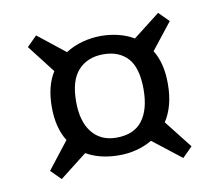

<svg xmlns="http://www.w3.org/2000/svg" viewBox="-57 -600 653 571"><g transform="rotate(-10 269.5 -314.0)"><path d="M453 -95 367 -162Q345 -149 319.5 -142.5Q294 -136 268 -136Q209 -136 168 -160L86 -96L56 -126L120 -208Q94 -249 94 -312Q94 -375 120 -416L55 -500L85 -530L167 -465Q190 -480 218 -487.5Q246 -495 274 -495Q300 -495 325.5 -489Q351 -483 373 -470L454 -533L484 -503L421 -423Q433 -404 439.5 -378.5Q446 -353 446 -321Q446 -286 438.5 -258Q431 -230 417 -209L483 -125ZM268 -189Q321 -189 346.5 -222.5Q372 -256 372 -317Q372 -382 345.5 -411Q319 -440 272 -440Q224 -440 196 -409.5Q168 -379 168 -315Q168 -255 194.5 -222Q221 -189 268 -189Z"/></g></svg>

Font: Literata 12pt
Style: Regular
Weight: 400
Designer: Latin by Veronika Burian and Jose Scaglione. Greek by Irene Vlachou. Cyrillic by Vera Evstafieva.
Foundry: TypeTogether
Version: Version 3.002